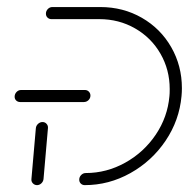

<svg xmlns="http://www.w3.org/2000/svg" viewBox="-20 -539 554 559"><path d="M103.7 -183.7Q111.1 -183.7 115.7 -178.3Q120.4 -173 119.6 -165.9L106.7 -17.8Q105.9 -10.4 100.4 -5.2Q94.8 0 87.8 0Q80.7 0 75.7 -5.2Q70.7 -10.4 71.5 -17.8L84.4 -165.9Q85.2 -173.3 90.9 -178.5Q96.7 -183.7 103.7 -183.7ZM243.3 -260.7Q243.3 -253 237.6 -247.4Q231.9 -241.9 224.1 -241.9H38.9Q31.9 -241.9 27.2 -246.3Q22.6 -250.7 22.6 -257.4Q22.6 -265.2 28.1 -271.1Q33.7 -277 41.5 -277H227Q234.1 -277 238.7 -272.2Q243.3 -267.4 243.3 -260.7ZM210.7 -15.9Q210.7 -23.7 216.3 -29.4Q221.9 -35.2 229.6 -35.2Q290.4 -35.2 344.6 -65.4Q398.9 -95.6 433.5 -147Q468.1 -198.5 473.3 -259.3Q474.1 -265.9 474.1 -279.6Q474.1 -335.9 447.2 -382.6Q420.4 -429.3 373.3 -456.3Q326.3 -483.3 268.9 -483.3H129.6Q123 -483.3 118.3 -487.8Q113.7 -492.2 113.7 -499.3Q113.7 -507 119.3 -512.8Q124.8 -518.5 132.6 -518.5H271.9Q338.5 -518.5 393 -487.2Q447.4 -455.9 478.5 -401.7Q509.6 -347.4 509.6 -282.2Q509.6 -271.1 508.5 -259.3Q502.2 -188.9 462.2 -129.4Q422.2 -70 359.6 -35Q297 0 226.7 0Q220 0 215.4 -4.4Q210.7 -8.9 210.7 -15.9Z"/></svg>

Font: 26F Galaxy Sans Light
Style: Italic
Weight: 300
Italic angle: -5°
Designer: C₂₉H₂₅N₃O₅
Version: Version 1.200